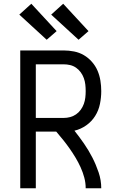

<svg xmlns="http://www.w3.org/2000/svg" viewBox="-20 -1004 640 1024"><path d="M88 0V-735H319Q347 -735 375 -729.5Q403 -724 427 -710Q451 -696 470 -674.5Q489 -653 500 -627.5Q511 -602 515.5 -574Q520 -546 520 -518Q520 -484 513 -449.5Q506 -415 487.5 -385.5Q469 -356 440 -335.5Q411 -315 377 -307Q404 -273 428.5 -237.5Q453 -202 472.5 -164Q492 -126 506 -84.5Q520 -43 520 0H437Q437 -29 429.5 -57Q422 -85 410 -111.5Q398 -138 383 -163Q368 -188 351.5 -211.5Q335 -235 317 -257.5Q299 -280 280 -302H171V0ZM319 -375Q337 -375 354 -379.5Q371 -384 385.5 -394Q400 -404 410.5 -418.5Q421 -433 427 -449.5Q433 -466 435 -483.5Q437 -501 437 -518Q437 -536 435 -553.5Q433 -571 427 -587.5Q421 -604 410.5 -618.5Q400 -633 385.5 -643Q371 -653 354 -657Q337 -661 319 -661H171V-375ZM399 -792 253 -926 317 -984 452 -838ZM229 -792 83 -926 147 -984 282 -838Z"/></svg>

Font: Iosevka Curly Extended
Style: Regular
Weight: 400
Width: 7
Monospace: yes
Designer: Belleve Invis
Foundry: Belleve Invis
Version: Version 11.1.0; ttfautohint (v1.8.3)